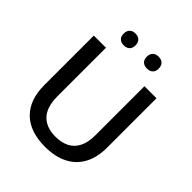

<svg xmlns="http://www.w3.org/2000/svg" viewBox="-247 -1065 1228 1228"><g transform="rotate(45 367.5 -451.0)"><path d="M651 -268Q651 -179 617.5 -117Q584 -55 520 -22.5Q456 10 366 10Q230 10 157 -61.5Q84 -133 84 -267V-714H194V-276Q194 -178 239 -130.5Q284 -83 368 -83Q423 -83 462 -103.5Q501 -124 521.5 -165.5Q542 -207 542 -270V-714H651ZM210 -858Q210 -884 224.5 -898Q239 -912 263 -912Q288 -912 302.5 -898Q317 -884 317 -858Q317 -832 302.5 -818.5Q288 -805 263 -805Q239 -805 224.5 -818.5Q210 -832 210 -858ZM419 -858Q419 -884 433.5 -898Q448 -912 473 -912Q498 -912 512.5 -898Q527 -884 527 -858Q527 -832 512.5 -818.5Q498 -805 473 -805Q448 -805 433.5 -818.5Q419 -832 419 -858Z"/></g></svg>

Font: Noto Sans Hebrew Thin Medium
Style: Regular
Weight: 500
Version: Version 3.001